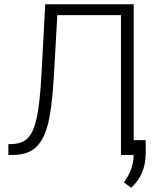

<svg xmlns="http://www.w3.org/2000/svg" viewBox="-20 -731 746 906"><path d="M19.5 0ZM610.8 -710.9V0H550.8V-659.7H250.5L233.9 -365.7Q224.1 -208 203.9 -136.5Q183.6 -64.9 146.2 -33Q108.9 -1 44.9 0H19.5V-50.8L39.1 -51.3Q89.4 -53.7 114.7 -83Q140.1 -112.3 154.1 -178Q168 -243.7 175.8 -380.9L193.4 -710.9ZM599.1 154.8 564.5 129.4Q608.9 69.8 610.4 5.9V-69.8H667.5V-8.8Q667.5 92.8 599.1 154.8Z"/></svg>

Font: Roboto Light
Style: Regular
Weight: 300
Designer: Google
Version: Version 2.134; 2016; ttfautohint (v1.6)